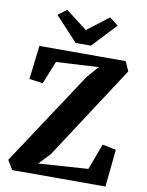

<svg xmlns="http://www.w3.org/2000/svg" viewBox="-103 -1054 861 1127"><g transform="rotate(10 327.0 -491.0)"><path d="M49.5 0 16.5 -55.5 385 -614.5 445.5 -683.5 192.5 -669.5 137.5 -533 56.5 -544.5 80.5 -745.5H595L620 -688.5L257.5 -132.5L193 -64.5L489 -84.5L546.5 -239.5L628 -223L605.5 0ZM287 -799.5 153 -943.5 205 -982.5 332.5 -884.5 460 -982.5 512 -942.5 378 -799.5Z"/></g></svg>

Font: Merriweather ExtraBold
Style: Regular
Weight: 800
Version: Version 2.100